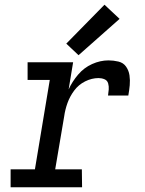

<svg xmlns="http://www.w3.org/2000/svg" viewBox="-20 -794 616 814"><path d="M25 0H328L327 -76H214L252 -300Q256 -329 266 -357Q276 -385 294.5 -410Q313 -435 341 -449Q369 -463 398 -463Q411 -463 423 -458Q435 -453 438.5 -440.5Q442 -428 441 -415Q440 -402 438 -389H524Q528 -411 530 -432.5Q532 -454 529 -474.5Q526 -495 514.5 -511.5Q503 -528 482 -533Q461 -538 440 -538Q405 -538 370.5 -522.5Q336 -507 311 -477.5Q286 -448 271 -415L290 -530H97V-455H191L128 -76H25ZM313 -560 487 -714 423 -774 261 -609Z"/></svg>

Font: Iosevka Sparkle Oblique
Style: Regular
Weight: 400
Italic angle: -9°
Designer: Belleve Invis
Foundry: Belleve Invis
Version: Version 4.5.0; ttfautohint (v1.8.3)